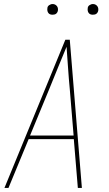

<svg xmlns="http://www.w3.org/2000/svg" viewBox="-20 -932 540 952"><path d="M2 0 304 -735H326L386 0H366L346 -242H122L22 0ZM345 -260 326 -490Q321 -542 317.5 -594.5Q314 -647 310 -700Q288 -647 266.5 -594.5Q245 -542 224 -490L129 -260ZM440 -859Q434 -859 428.5 -861Q423 -863 419.5 -868Q416 -873 415 -879Q414 -885 415 -891Q415 -896 417.5 -900Q420 -904 424 -906.5Q428 -909 432 -910.5Q436 -912 441 -912Q447 -912 452.5 -909.5Q458 -907 462 -902Q466 -897 467 -891Q468 -885 467 -879Q466 -874 463.5 -870Q461 -866 457.5 -863.5Q454 -861 449.5 -860Q445 -859 440 -859ZM240 -859Q234 -859 228.5 -861Q223 -863 219.5 -868Q216 -873 215 -879Q214 -885 215 -891Q215 -896 217.5 -900Q220 -904 224 -906.5Q228 -909 232 -910.5Q236 -912 241 -912Q247 -912 252.5 -909.5Q258 -907 262 -902Q266 -897 267 -891Q268 -885 267 -879Q266 -874 263.5 -870Q261 -866 257.5 -863.5Q254 -861 249.5 -860Q245 -859 240 -859Z"/></svg>

Font: Iosevka SS18 Thin
Style: Italic
Weight: 100
Italic angle: -9°
Monospace: yes
Designer: Belleve Invis
Foundry: Belleve Invis
Version: Version 25.1.1; ttfautohint (v1.8.4)